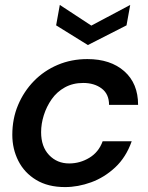

<svg xmlns="http://www.w3.org/2000/svg" viewBox="-20 -748 602 780"><path d="M244 12Q175 12 127 -17Q79 -46 54.5 -94.5Q30 -143 30 -200Q30 -266 53.5 -321.5Q77 -377 118 -419Q159 -461 214.5 -484.5Q270 -508 335 -508Q429 -508 485 -458.5Q541 -409 541 -322H423Q423 -366 393 -388.5Q363 -411 318 -411Q276 -411 243.5 -393Q211 -375 190 -345Q169 -315 158 -280Q147 -245 147 -211Q147 -152 179.5 -118Q212 -84 261 -84Q305 -84 343 -107Q381 -130 397 -174H515Q492 -109 448 -68Q404 -27 350.5 -7.5Q297 12 244 12ZM337 -565 208 -645 223 -728 351 -644 509 -728 494 -645Z"/></svg>

Font: Rethink Sans SemiBold
Style: Italic
Weight: 600
Italic angle: -10°
Designer: The Rethink Sans project authors (Hans Thiessen). DM Sans designed by Colophon Foundry.
Foundry: Rethink Communications LLC
Version: Version 1.001